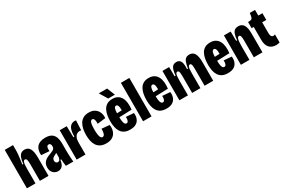

<svg xmlns="http://www.w3.org/2000/svg" viewBox="97 -1848 4403 2989"><g transform="rotate(-30 2298.5 -354.0)"><path d="M36 0V-313V-691H185V-591Q185 -569 182.5 -538.5Q180 -508 176 -475.5Q172 -443 167.5 -412Q163 -381 159 -356H176Q183 -425 198.5 -465Q214 -505 240 -523Q266 -541 301 -541Q366 -541 395 -489Q424 -437 424 -328V0H269V-300Q269 -356 261 -380Q253 -404 233 -404Q213 -404 204 -384Q195 -364 192.5 -330.5Q190 -297 190 -254V0Z M593 13Q560 13 532 -3Q504 -19 487.5 -48.5Q471 -78 471 -120Q471 -162 486 -190.5Q501 -219 525 -237.5Q549 -256 577 -267.5Q605 -279 630 -289Q656 -298 673.5 -308Q691 -318 699.5 -332Q708 -346 708 -368Q708 -392 699 -407.5Q690 -423 669 -423Q652 -423 642.5 -412Q633 -401 630 -379Q627 -357 630 -326L486 -336Q482 -383 491.5 -420.5Q501 -458 524.5 -485.5Q548 -513 586 -527Q624 -541 676 -541Q742 -541 782.5 -517Q823 -493 841.5 -445Q860 -397 860 -324V-183Q860 -155 861.5 -122.5Q863 -90 865 -58.5Q867 -27 870 0H737Q731 -33 728.5 -62Q726 -91 724 -124H709Q703 -78 688.5 -48Q674 -18 650 -2.5Q626 13 593 13ZM658 -112Q670 -112 678.5 -117Q687 -122 692.5 -130.5Q698 -139 701.5 -149.5Q705 -160 707 -170V-272H736Q725 -261 711.5 -252.5Q698 -244 684.5 -237.5Q671 -231 658.5 -224Q646 -217 636 -208.5Q626 -200 620.5 -188.5Q615 -177 615 -161Q615 -137 628 -124.5Q641 -112 658 -112Z M930 0V-291V-528H1056L1060 -328H1078Q1078 -410 1094.5 -455Q1111 -500 1139.5 -518.5Q1168 -537 1202 -537Q1209 -537 1214.5 -536.5Q1220 -536 1227 -534L1219 -359Q1214 -361 1205.5 -362Q1197 -363 1190 -363Q1163 -363 1140 -347.5Q1117 -332 1103 -299.5Q1089 -267 1089 -213V0Z M1460 13Q1400 13 1359 -8Q1318 -29 1293.5 -65.5Q1269 -102 1258.5 -151.5Q1248 -201 1248 -257Q1248 -313 1258.5 -364.5Q1269 -416 1293 -455.5Q1317 -495 1357 -518Q1397 -541 1456 -541Q1522 -541 1564 -513Q1606 -485 1625 -438.5Q1644 -392 1638 -337L1492 -319Q1494 -349 1490.5 -372.5Q1487 -396 1477.5 -409.5Q1468 -423 1451 -423Q1438 -423 1429 -413.5Q1420 -404 1414 -385Q1408 -366 1405 -337.5Q1402 -309 1402 -271Q1402 -215 1407.5 -177Q1413 -139 1425 -120.5Q1437 -102 1456 -102Q1477 -102 1488 -121.5Q1499 -141 1502.5 -169.5Q1506 -198 1504 -223L1645 -210Q1652 -171 1646 -132Q1640 -93 1619 -60Q1598 -27 1559 -7Q1520 13 1460 13Z M1889 13Q1828 13 1788 -7.5Q1748 -28 1724.5 -64.5Q1701 -101 1691 -150Q1681 -199 1681 -256Q1681 -310 1690 -360.5Q1699 -411 1721 -452Q1743 -493 1782 -517Q1821 -541 1881 -541Q1937 -541 1974.5 -519Q2012 -497 2033.5 -457Q2055 -417 2061 -363Q2067 -309 2059 -246L1793 -237V-309L1936 -314L1920 -276Q1924 -332 1920 -363.5Q1916 -395 1906 -408.5Q1896 -422 1880 -422Q1862 -422 1852 -405.5Q1842 -389 1838 -355.5Q1834 -322 1834 -272Q1834 -183 1845.5 -141.5Q1857 -100 1886 -100Q1898 -100 1906 -107Q1914 -114 1919 -126Q1924 -138 1926 -155.5Q1928 -173 1926 -193L2065 -182Q2070 -152 2065 -117.5Q2060 -83 2041 -53.5Q2022 -24 1985 -5.5Q1948 13 1889 13ZM1831 -578 1744 -721H1894L1951 -578Z M2124 0V-691H2276V0Z M2542 13Q2481 13 2441 -7.5Q2401 -28 2377.5 -64.5Q2354 -101 2344 -150Q2334 -199 2334 -256Q2334 -310 2343 -360.5Q2352 -411 2374 -452Q2396 -493 2435 -517Q2474 -541 2534 -541Q2590 -541 2627.5 -519Q2665 -497 2686.5 -457Q2708 -417 2714 -363Q2720 -309 2712 -246L2446 -237V-309L2589 -314L2573 -276Q2577 -332 2573 -363.5Q2569 -395 2559 -408.5Q2549 -422 2533 -422Q2515 -422 2505 -405.5Q2495 -389 2491 -355.5Q2487 -322 2487 -272Q2487 -183 2498.5 -141.5Q2510 -100 2539 -100Q2551 -100 2559 -107Q2567 -114 2572 -126Q2577 -138 2579 -155.5Q2581 -173 2579 -193L2718 -182Q2723 -152 2718 -117.5Q2713 -83 2694 -53.5Q2675 -24 2638 -5.5Q2601 13 2542 13Z M2777 0V-324V-528H2897L2899 -361H2917Q2922 -428 2936 -467.5Q2950 -507 2974 -524Q2998 -541 3030 -541Q3067 -541 3089 -521.5Q3111 -502 3119 -462Q3127 -422 3123 -361H3140Q3149 -429 3164 -468Q3179 -507 3203.5 -524Q3228 -541 3262 -541Q3294 -541 3317 -529Q3340 -517 3355 -492Q3370 -467 3377.5 -429Q3385 -391 3385 -338V0H3230V-301Q3230 -336 3227 -359Q3224 -382 3216.5 -392.5Q3209 -403 3196 -403Q3179 -403 3170 -386Q3161 -369 3158 -337Q3155 -305 3155 -260V0H3006V-300Q3006 -336 3003 -359Q3000 -382 2992.5 -392.5Q2985 -403 2972 -403Q2955 -403 2946 -386.5Q2937 -370 2934 -337Q2931 -304 2931 -257V0Z M3647 13Q3586 13 3546 -7.5Q3506 -28 3482.5 -64.5Q3459 -101 3449 -150Q3439 -199 3439 -256Q3439 -310 3448 -360.5Q3457 -411 3479 -452Q3501 -493 3540 -517Q3579 -541 3639 -541Q3695 -541 3732.5 -519Q3770 -497 3791.5 -457Q3813 -417 3819 -363Q3825 -309 3817 -246L3551 -237V-309L3694 -314L3678 -276Q3682 -332 3678 -363.5Q3674 -395 3664 -408.5Q3654 -422 3638 -422Q3620 -422 3610 -405.5Q3600 -389 3596 -355.5Q3592 -322 3592 -272Q3592 -183 3603.5 -141.5Q3615 -100 3644 -100Q3656 -100 3664 -107Q3672 -114 3677 -126Q3682 -138 3684 -155.5Q3686 -173 3684 -193L3823 -182Q3828 -152 3823 -117.5Q3818 -83 3799 -53.5Q3780 -24 3743 -5.5Q3706 13 3647 13Z M3882 0V-328V-528H4003L4005 -360H4022Q4027 -427 4041.5 -467Q4056 -507 4081.5 -524Q4107 -541 4143 -541Q4209 -541 4239.5 -491Q4270 -441 4270 -339V0H4115V-299Q4115 -354 4107.5 -379Q4100 -404 4080 -404Q4062 -404 4052.5 -385.5Q4043 -367 4039.5 -334Q4036 -301 4036 -254V0Z M4517 10Q4438 10 4394 -37Q4350 -84 4350 -181V-410H4312V-521H4332Q4366 -521 4379.5 -533.5Q4393 -546 4398 -577L4406 -630H4500V-528H4574V-407H4500V-213Q4500 -175 4512.5 -156Q4525 -137 4546 -137Q4554 -137 4561.5 -139Q4569 -141 4578 -145V0Q4563 4 4549 7Q4535 10 4517 10Z"/></g></svg>

Font: Bricolage Grotesque 48pt Condensed ExtraBold
Style: Regular
Weight: 800
Width: 3
Designer: Mathieu Triay
Foundry: Atelier Triay
Version: Version 1.001;gftools[0.9.33.dev8+g029e19f]